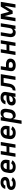

<svg xmlns="http://www.w3.org/2000/svg" viewBox="2984 -3552 783 6790"><g transform="rotate(-90 3375.0 -156.5)"><path d="M277 8Q248 8 219 5Q190 2 164 -7Q138 -16 115 -31Q92 -46 76.5 -68.5Q61 -91 55 -119Q49 -147 53 -176Q56 -190 61.5 -204.5Q67 -219 76 -231.5Q85 -244 97 -255Q109 -266 122 -274Q135 -282 149.5 -288Q164 -294 178.5 -298Q193 -302 207.5 -305Q222 -308 236.5 -310.5Q251 -313 266 -315Q281 -317 295.5 -318.5Q310 -320 325 -320.5Q340 -321 354.5 -324.5Q369 -328 381.5 -338.5Q394 -349 396 -364Q399 -379 392 -393Q385 -407 372.5 -414.5Q360 -422 345 -424.5Q330 -427 314 -427Q298 -427 281.5 -424Q265 -421 250 -413Q235 -405 224 -391Q213 -377 209 -360H90Q95 -385 106 -408.5Q117 -432 133.5 -452Q150 -472 171.5 -487Q193 -502 217 -511.5Q241 -521 265.5 -524.5Q290 -528 314 -528Q342 -528 368.5 -524.5Q395 -521 419 -511.5Q443 -502 463 -486Q483 -470 495.5 -447.5Q508 -425 512.5 -398.5Q517 -372 512 -345Q510 -330 504.5 -316Q499 -302 490 -289Q481 -276 469.5 -265Q458 -254 445 -246Q432 -238 417.5 -232Q403 -226 388.5 -222Q374 -218 359 -215.5Q344 -213 329.5 -210.5Q315 -208 300.5 -206Q286 -204 271 -202Q256 -200 241.5 -199.5Q227 -199 212.5 -196Q198 -193 185 -182.5Q172 -172 169 -157Q167 -145 172 -134Q177 -123 186 -115.5Q195 -108 206 -104Q217 -100 228.5 -97.5Q240 -95 252 -94Q264 -93 277 -93Q293 -93 309 -95Q325 -97 340.5 -103Q356 -109 370.5 -119Q385 -129 395 -144L501 -98Q483 -70 456.5 -48.5Q430 -27 400.5 -14.5Q371 -2 339.5 3Q308 8 277 8Z M876 8Q851 8 826.5 5.5Q802 3 778.5 -4Q755 -11 734.5 -23Q714 -35 698 -51.5Q682 -68 671 -89Q660 -110 654.5 -134Q649 -158 650 -183Q651 -208 655 -233L672 -333Q677 -361 687 -388Q697 -415 714.5 -438.5Q732 -462 756.5 -480Q781 -498 808 -509Q835 -520 863 -524Q891 -528 918 -528Q950 -528 981.5 -522.5Q1013 -517 1039 -502Q1065 -487 1084.5 -464Q1104 -441 1113.5 -412Q1123 -383 1123 -351Q1123 -319 1118 -287L1105 -210H771Q768 -186 772.5 -162.5Q777 -139 792 -122.5Q807 -106 829.5 -99.5Q852 -93 876 -93Q893 -93 910 -96Q927 -99 943 -106.5Q959 -114 972.5 -126Q986 -138 996 -154L1102 -108Q1084 -80 1058.5 -56.5Q1033 -33 1002.5 -18.5Q972 -4 940 2Q908 8 876 8ZM1002 -310Q1005 -332 1003 -354Q1001 -376 989.5 -393.5Q978 -411 958 -419Q938 -427 916 -427Q901 -427 886 -424.5Q871 -422 857 -415Q843 -408 831 -397.5Q819 -387 810 -373.5Q801 -360 796.5 -345.5Q792 -331 789 -317L788 -310Z M1225 0 1311 -520H1431L1397 -317H1595L1629 -520H1749L1663 0H1543L1579 -216H1380L1345 0Z M2076 8Q2051 8 2026.5 5.5Q2002 3 1978.5 -4Q1955 -11 1934.5 -23Q1914 -35 1898 -51.5Q1882 -68 1871 -89Q1860 -110 1854.5 -134Q1849 -158 1850 -183Q1851 -208 1855 -233L1872 -333Q1877 -361 1887 -388Q1897 -415 1914.5 -438.5Q1932 -462 1956.5 -480Q1981 -498 2008 -509Q2035 -520 2063 -524Q2091 -528 2118 -528Q2150 -528 2181.5 -522.5Q2213 -517 2239 -502Q2265 -487 2284.5 -464Q2304 -441 2313.5 -412Q2323 -383 2323 -351Q2323 -319 2318 -287L2305 -210H1971Q1968 -186 1972.5 -162.5Q1977 -139 1992 -122.5Q2007 -106 2029.5 -99.5Q2052 -93 2076 -93Q2093 -93 2110 -96Q2127 -99 2143 -106.5Q2159 -114 2172.5 -126Q2186 -138 2196 -154L2302 -108Q2284 -80 2258.5 -56.5Q2233 -33 2202.5 -18.5Q2172 -4 2140 2Q2108 8 2076 8ZM2202 -310Q2205 -332 2203 -354Q2201 -376 2189.5 -393.5Q2178 -411 2158 -419Q2138 -427 2116 -427Q2101 -427 2086 -424.5Q2071 -422 2057 -415Q2043 -408 2031 -397.5Q2019 -387 2010 -373.5Q2001 -360 1996.5 -345.5Q1992 -331 1989 -317L1988 -310Z M2389 215 2511 -520H2631L2618 -443Q2632 -464 2650.5 -480.5Q2669 -497 2690.5 -508Q2712 -519 2735 -523.5Q2758 -528 2781 -528Q2809 -528 2835.5 -519.5Q2862 -511 2880 -493Q2898 -475 2908.5 -450Q2919 -425 2922.5 -398.5Q2926 -372 2924.5 -343.5Q2923 -315 2918 -287L2902 -187Q2897 -162 2889.5 -137Q2882 -112 2868 -89Q2854 -66 2834.5 -47Q2815 -28 2791 -15.5Q2767 -3 2741.5 2.5Q2716 8 2691 8Q2667 8 2644.5 2Q2622 -4 2604.5 -18.5Q2587 -33 2576.5 -53Q2566 -73 2560 -95L2509 215ZM2659 -93Q2681 -93 2703.5 -100Q2726 -107 2743.5 -123Q2761 -139 2771 -160Q2781 -181 2784 -203L2801 -303Q2805 -326 2803.5 -349Q2802 -372 2791 -390.5Q2780 -409 2760 -418Q2740 -427 2716 -427Q2696 -427 2675.5 -421.5Q2655 -416 2638.5 -402.5Q2622 -389 2612.5 -369.5Q2603 -350 2599 -330L2583 -230Q2580 -214 2579 -198Q2578 -182 2580 -167Q2582 -152 2587.5 -137.5Q2593 -123 2603 -112.5Q2613 -102 2628 -97.5Q2643 -93 2659 -93Z M3201 8Q3178 8 3155 4.5Q3132 1 3112 -8.5Q3092 -18 3076 -34Q3060 -50 3051.5 -70.5Q3043 -91 3041 -114.5Q3039 -138 3043 -161Q3047 -182 3055 -202.5Q3063 -223 3078 -240Q3093 -257 3112 -269Q3131 -281 3151.5 -290Q3172 -299 3192.5 -304.5Q3213 -310 3234.5 -313.5Q3256 -317 3276.5 -318Q3297 -319 3318 -319H3396L3400 -346Q3403 -364 3398.5 -381Q3394 -398 3381 -408.5Q3368 -419 3350.5 -423Q3333 -427 3315 -427Q3297 -427 3279 -424Q3261 -421 3244.5 -411.5Q3228 -402 3216 -387Q3204 -372 3200 -354H3081Q3086 -379 3097.5 -403.5Q3109 -428 3126 -449Q3143 -470 3166 -486Q3189 -502 3213.5 -511.5Q3238 -521 3264 -524.5Q3290 -528 3315 -528Q3337 -528 3358.5 -526Q3380 -524 3400 -518.5Q3420 -513 3438.5 -504Q3457 -495 3472.5 -482Q3488 -469 3499 -452Q3510 -435 3515.5 -414.5Q3521 -394 3521 -372.5Q3521 -351 3517 -329L3463 0H3343L3357 -83Q3344 -63 3327 -45Q3310 -27 3289.5 -15Q3269 -3 3246.5 2.5Q3224 8 3201 8ZM3236 -93Q3260 -93 3285 -100Q3310 -107 3330.5 -124Q3351 -141 3362.5 -164.5Q3374 -188 3378 -213L3379 -218H3318Q3307 -218 3296.5 -217.5Q3286 -217 3275 -216Q3264 -215 3253 -213.5Q3242 -212 3231.5 -209.5Q3221 -207 3210 -203.5Q3199 -200 3189 -194.5Q3179 -189 3172 -179Q3165 -169 3163 -159Q3161 -144 3166 -130Q3171 -116 3181.5 -107.5Q3192 -99 3206.5 -96Q3221 -93 3236 -93Z M3564 0 3581 -101Q3595 -101 3609.5 -104Q3624 -107 3636.5 -116Q3649 -125 3658.5 -137Q3668 -149 3674.5 -162.5Q3681 -176 3685.5 -190Q3690 -204 3693 -218.5Q3696 -233 3698.5 -247Q3701 -261 3703 -275Q3703 -277 3703.5 -278.5Q3704 -280 3704 -281L3744 -520H4149L4063 0H3943L4012 -419H3847L3821 -264Q3817 -240 3812.5 -215Q3808 -190 3800 -165.5Q3792 -141 3779.5 -117Q3767 -93 3750 -72.5Q3733 -52 3710.5 -36.5Q3688 -21 3664 -12.5Q3640 -4 3614.5 -2Q3589 0 3564 0Z M4457 8Q4427 8 4399 4Q4371 0 4345.5 -10.5Q4320 -21 4299.5 -38.5Q4279 -56 4267 -80.5Q4255 -105 4253.5 -133.5Q4252 -162 4256 -191L4311 -520H4431L4400 -336H4485Q4514 -336 4542 -333Q4570 -330 4595.5 -320.5Q4621 -311 4643 -295.5Q4665 -280 4679 -257Q4693 -234 4696.5 -205.5Q4700 -177 4695 -149Q4691 -124 4680 -99.5Q4669 -75 4650 -56Q4631 -37 4607 -24.5Q4583 -12 4557.5 -4.5Q4532 3 4507 5.5Q4482 8 4457 8ZM4458 -93Q4471 -93 4483 -94Q4495 -95 4507.5 -98Q4520 -101 4531.5 -106.5Q4543 -112 4553 -120.5Q4563 -129 4569.5 -140.5Q4576 -152 4578 -164Q4581 -181 4573.5 -197Q4566 -213 4552 -221.5Q4538 -230 4520.5 -233Q4503 -236 4485 -236H4384L4374 -175Q4371 -157 4375.5 -139.5Q4380 -122 4392.5 -111Q4405 -100 4422.5 -96.5Q4440 -93 4458 -93Z M4825 0 4911 -520H5031L4997 -317H5195L5229 -520H5349L5263 0H5143L5179 -216H4980L4945 0Z M5619 8Q5590 8 5562.5 0Q5535 -8 5514 -25Q5493 -42 5480 -66.5Q5467 -91 5461.5 -118Q5456 -145 5457.5 -174.5Q5459 -204 5463 -233L5511 -520H5631L5581 -217Q5578 -202 5577.5 -187Q5577 -172 5579 -158Q5581 -144 5587.5 -131Q5594 -118 5604.5 -109Q5615 -100 5629 -96.5Q5643 -93 5658 -93Q5678 -93 5698.5 -99Q5719 -105 5735.5 -118.5Q5752 -132 5761.5 -151Q5771 -170 5774 -190L5829 -520H5949L5863 0H5743L5754 -67Q5743 -50 5728 -35Q5713 -20 5695.5 -9.5Q5678 1 5658 4.5Q5638 8 5619 8Z M6018 0 6104 -520H6273L6355 -222L6537 -520H6705L6619 0H6499L6563 -385L6389 -100H6281L6202 -385L6138 0Z"/></g></svg>

Font: Zed Sans Extended
Style: Bold Italic
Weight: 700
Width: 7
Italic angle: -9°
Designer: Belleve Invis
Foundry: Belleve Invis
Version: Version 1.0.0; ttfautohint (v1.8.4)